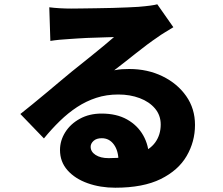

<svg xmlns="http://www.w3.org/2000/svg" viewBox="-20 -810 1040 896"><path d="M210 -776Q233 -773 260 -771.5Q287 -770 312 -770Q328 -770 359 -770.5Q390 -771 428.5 -771.5Q467 -772 505.5 -773Q544 -774 575.5 -775.5Q607 -777 625 -778Q661 -781 682.5 -784Q704 -787 714 -790L789 -683Q770 -671 750.5 -659.5Q731 -648 712 -634Q691 -620 665 -600.5Q639 -581 612 -559.5Q585 -538 559.5 -518Q534 -498 513 -482Q533 -486 549 -487Q565 -488 583 -488Q669 -488 738.5 -454Q808 -420 849 -361.5Q890 -303 890 -227Q890 -149 851 -82Q812 -15 730 25.5Q648 66 518 66Q448 66 389 45Q330 24 295 -15.5Q260 -55 260 -110Q260 -154 284.5 -193Q309 -232 353 -256Q397 -280 454 -280Q524 -280 573 -252.5Q622 -225 648.5 -178Q675 -131 675 -74L533 -57Q533 -106 511.5 -135.5Q490 -165 455 -165Q430 -165 416.5 -152.5Q403 -140 403 -125Q403 -102 426 -87Q449 -72 487 -72Q571 -72 625 -91Q679 -110 704.5 -145.5Q730 -181 730 -229Q730 -272 703.5 -303.5Q677 -335 632 -352Q587 -369 532 -369Q477 -369 429.5 -353.5Q382 -338 340 -310.5Q298 -283 259.5 -245.5Q221 -208 185 -164L75 -278Q99 -297 131 -323Q163 -349 197 -377.5Q231 -406 262 -432Q293 -458 315 -476Q336 -493 362.5 -514Q389 -535 416.5 -557.5Q444 -580 469 -600.5Q494 -621 512 -637Q497 -637 476.5 -636Q456 -635 433 -634.5Q410 -634 386.5 -633Q363 -632 342 -630.5Q321 -629 305 -628Q283 -627 258 -624.5Q233 -622 215 -619Z"/></svg>

Font: Noto Sans SC Black
Style: Regular
Weight: 900
Designer: Ryoko NISHIZUKA  (kana, bopomofo & ideographs); Paul D. Hunt (Latin, Greek & Cyrillic); Sandoll Communications , Soo-you
Foundry: Adobe
Version: Version 2.004-H2;hotconv 1.0.118;makeotfexe 2.5.65603